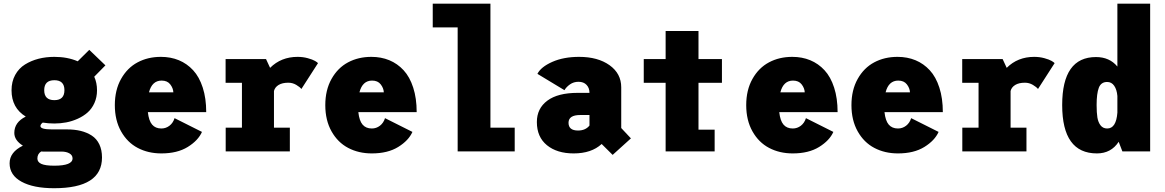

<svg xmlns="http://www.w3.org/2000/svg" viewBox="-20 -820 6310 1040"><path d="M274.5 -151Q241 -151 211.5 -156Q199 -146.5 199 -137Q199 -119 262 -119H343.5Q384 -119 417 -111Q450 -103 476.8 -85.8Q503.5 -68.5 518 -38.2Q532.5 -8 532.5 33Q532.5 199.5 273 199.5Q161 199.5 96.5 164.2Q32 129 32 64.5Q32 4 104 -31Q57.5 -60 57.5 -100Q57.5 -158 119.5 -188.5Q42.5 -235.5 42.5 -331Q42.5 -378 62.2 -414Q82 -450 115.5 -470.8Q149 -491.5 189 -501.8Q229 -512 274.5 -512Q345.5 -512 401 -488L463.5 -550L551 -466L490.5 -404.5Q505.5 -371.5 505.5 -331Q505.5 -293 491.5 -262Q477.5 -231 454.5 -210.8Q431.5 -190.5 401 -176.8Q370.5 -163 338.8 -157Q307 -151 274.5 -151ZM274.5 -277.5Q329 -277.5 329 -331.5Q329 -385.5 274.5 -385.5Q219.5 -385.5 219.5 -331.5Q219.5 -277.5 274.5 -277.5ZM182.5 38.5Q182.5 58 204 67.8Q225.5 77.5 274 77.5Q373 77.5 373 38Q373 20.5 356 10.8Q339 1 312 1H211.5Q206 1 203 0.5Q182.5 13.5 182.5 38.5Z M1074 -105.5Q1053.5 -59 997 -24Q940.5 11 854 11Q782.5 11 726 -18.8Q669.5 -48.5 635.8 -108.5Q602 -168.5 602 -250.5Q602 -332.5 635.8 -392.5Q669.5 -452.5 725.2 -482.2Q781 -512 851.5 -512Q904.5 -512 948.8 -493.8Q993 -475.5 1026.2 -439.5Q1059.5 -403.5 1078.2 -345.5Q1097 -287.5 1097 -212.5H781Q786 -166 804 -145Q822 -124 854 -124Q878.5 -124 898 -139Q917.5 -154 925.5 -180ZM855.5 -383.5Q803.5 -383.5 787 -320H919Q918 -342.5 902.2 -363Q886.5 -383.5 855.5 -383.5Z M1464 -128.5H1550V0H1202.5V-128.5H1290.5V-371.5H1202V-500H1421L1443 -452.5Q1502.5 -512 1592 -512Q1621 -512 1647.2 -504.8Q1673.5 -497.5 1686.2 -490Q1699 -482.5 1702.5 -478L1612.5 -338Q1604.5 -348.5 1584.8 -360.2Q1565 -372 1541.5 -372Q1509 -372 1489 -359.8Q1469 -347.5 1464 -327Z M2214 -105.5Q2193.5 -59 2137 -24Q2080.5 11 1994 11Q1922.5 11 1866 -18.8Q1809.5 -48.5 1775.8 -108.5Q1742 -168.5 1742 -250.5Q1742 -332.5 1775.8 -392.5Q1809.5 -452.5 1865.2 -482.2Q1921 -512 1991.5 -512Q2044.5 -512 2088.8 -493.8Q2133 -475.5 2166.2 -439.5Q2199.5 -403.5 2218.2 -345.5Q2237 -287.5 2237 -212.5H1921Q1926 -166 1944 -145Q1962 -124 1994 -124Q2018.5 -124 2038 -139Q2057.5 -154 2065.5 -180ZM1995.5 -383.5Q1943.5 -383.5 1927 -320H2059Q2058 -342.5 2042.2 -363Q2026.5 -383.5 1995.5 -383.5Z M2636.5 -128.5H2768V0H2459V-671.5H2324V-800H2636.5Z M3298.5 19 3239 -40Q3183.5 11 3087.5 11Q2997 11 2942.5 -33.5Q2888 -78 2888 -159Q2888 -232.5 2944.8 -274.8Q3001.5 -317 3109 -317H3173V-317.5Q3173 -343.5 3157.2 -360.2Q3141.5 -377 3113.5 -377Q3087.5 -377 3067.5 -363Q3047.5 -349 3037.5 -331.5L2891 -420Q2910 -457.5 2971.5 -484.8Q3033 -512 3117 -512Q3218.5 -512 3281.8 -466.8Q3345 -421.5 3345 -347V-126.5L3397.5 -70.5ZM3111 -113Q3151.5 -113 3173 -140V-197H3123Q3059.5 -197 3059.5 -155Q3059.5 -113 3111 -113Z M3763.5 -117.5H3851V0H3585.5V-371.5H3467V-500H3585.5V-652H3763.5V-500H3890.5V-371.5H3763.5Z M4494 -105.5Q4473.5 -59 4417 -24Q4360.5 11 4274 11Q4202.5 11 4146 -18.8Q4089.5 -48.5 4055.8 -108.5Q4022 -168.5 4022 -250.5Q4022 -332.5 4055.8 -392.5Q4089.5 -452.5 4145.2 -482.2Q4201 -512 4271.5 -512Q4324.5 -512 4368.8 -493.8Q4413 -475.5 4446.2 -439.5Q4479.5 -403.5 4498.2 -345.5Q4517 -287.5 4517 -212.5H4201Q4206 -166 4224 -145Q4242 -124 4274 -124Q4298.5 -124 4318 -139Q4337.5 -154 4345.5 -180ZM4275.5 -383.5Q4223.5 -383.5 4207 -320H4339Q4338 -342.5 4322.2 -363Q4306.5 -383.5 4275.5 -383.5Z M5064 -105.5Q5043.5 -59 4987 -24Q4930.5 11 4844 11Q4772.5 11 4716 -18.8Q4659.5 -48.5 4625.8 -108.5Q4592 -168.5 4592 -250.5Q4592 -332.5 4625.8 -392.5Q4659.5 -452.5 4715.2 -482.2Q4771 -512 4841.5 -512Q4894.5 -512 4938.8 -493.8Q4983 -475.5 5016.2 -439.5Q5049.5 -403.5 5068.2 -345.5Q5087 -287.5 5087 -212.5H4771Q4776 -166 4794 -145Q4812 -124 4844 -124Q4868.5 -124 4888 -139Q4907.5 -154 4915.5 -180ZM4845.5 -383.5Q4793.5 -383.5 4777 -320H4909Q4908 -342.5 4892.2 -363Q4876.5 -383.5 4845.5 -383.5Z M5454 -128.5H5540V0H5192.5V-128.5H5280.5V-371.5H5192V-500H5411L5433 -452.5Q5492.5 -512 5582 -512Q5611 -512 5637.2 -504.8Q5663.5 -497.5 5676.2 -490Q5689 -482.5 5692.5 -478L5602.5 -338Q5594.5 -348.5 5574.8 -360.2Q5555 -372 5531.5 -372Q5499 -372 5479 -359.8Q5459 -347.5 5454 -327Z M6210 0H6059.5L6039.5 -52Q5998.5 11 5921.5 11Q5733.5 11 5733.5 -251Q5733.5 -511 5916.5 -511Q5990 -511 6032.5 -459.5V-800H6210ZM5920 -251Q5920 -209.5 5924.2 -183.5Q5928.5 -157.5 5941.5 -140.8Q5954.5 -124 5977.5 -124Q6026 -124 6032.5 -210V-300Q6029.5 -335 6015.2 -355.5Q6001 -376 5977 -376Q5944 -376 5932 -344.8Q5920 -313.5 5920 -251Z"/></svg>

Font: League Mono Narrow ExtraBold
Style: Regular
Weight: 800
Width: 3
Designer: Tyler Finck
Foundry: The League of Moveable Type / Tyler Finck
Version: Version 2.210